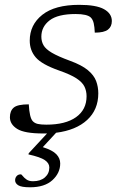

<svg xmlns="http://www.w3.org/2000/svg" viewBox="-20 -542 506 794"><path d="M99 -110.5Q102 -56 115 -41.5Q123 -32.5 136.2 -29.5Q149.5 -26.5 171.5 -26.5Q251 -26.5 294.5 -57.5Q338 -88.5 338 -144Q338 -166 329.2 -184Q320.5 -202 296 -218Q271.5 -234 224 -250.5Q153 -275.5 128 -304.5Q103 -333.5 103 -374Q103 -439.5 155 -480.8Q207 -522 307.5 -522Q378 -522 410.2 -504Q442.5 -486 442.5 -455Q442.5 -432 426.5 -419.5Q410.5 -407 372 -407Q371 -431 367.5 -446Q364 -461 355.5 -469.5Q340.5 -484 292.5 -484Q219.5 -484 185.2 -457.8Q151 -431.5 151 -390.5Q151 -370.5 160 -354.8Q169 -339 194.2 -324Q219.5 -309 268.5 -291Q318 -273 343.2 -252Q368.5 -231 377.5 -207Q386.5 -183 386.5 -156Q386.5 -88.5 340.5 -46Q294.5 -3.5 212 7L157 66.5Q197 79 213 95.8Q229 112.5 229 134Q229 173.5 196.8 203Q164.5 232.5 104.5 232.5Q68.5 232.5 55.5 224.2Q42.5 216 42.5 203.5Q42.5 193.5 48.8 186.2Q55 179 66 179Q69 179 74.2 186Q79.5 193 89.5 200.2Q99.5 207.5 116.5 207.5Q147.5 207.5 165.8 191.5Q184 175.5 184 150.5Q184 133 165.5 120.2Q147 107.5 97.5 96.5L99 91.5L174.5 10Q167 10 159 10Q81 10 51 -9Q21 -28 21 -57Q21 -83.5 36.8 -97Q52.5 -110.5 99 -110.5Z"/></svg>

Font: Newsreader 6pt Light
Style: Italic
Weight: 300
Italic angle: -17°
Designer: Hugues Gentile
Foundry: Production Type
Version: Version 1.003; ttfautohint (v1.8.3)